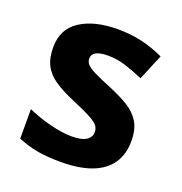

<svg xmlns="http://www.w3.org/2000/svg" viewBox="-107 -650 712 753"><g transform="rotate(20 248.5 -273.0)"><path d="M459 -162.1Q459 -106.4 432.9 -68.1Q406.7 -29.8 355 -10Q303.2 9.8 226.1 9.8Q168.9 9.8 128.2 2.4Q87.4 -4.9 45.9 -22V-145Q90.3 -125 141.4 -112.1Q192.4 -99.1 231 -99.1Q274.4 -99.1 293.2 -112.1Q312 -125 312 -146Q312 -159.7 304.4 -170.7Q296.9 -181.6 272 -195.6Q247.1 -209.5 193.8 -231.9Q142.6 -253.4 109.6 -275.4Q76.7 -297.4 60.8 -327.4Q44.9 -357.4 44.9 -403.8Q44.9 -479.5 103.8 -517.8Q162.6 -556.2 261.2 -556.2Q312 -556.2 358.2 -545.9Q404.3 -535.6 453.1 -513.2L408.2 -405.8Q367.7 -423.3 331.8 -434.6Q295.9 -445.8 258.8 -445.8Q226.1 -445.8 209.5 -437Q192.9 -428.2 192.9 -410.2Q192.9 -397 201.4 -386.7Q210 -376.5 234.6 -364Q259.3 -351.6 307.1 -332Q353.5 -313 387.7 -292.2Q421.9 -271.5 440.4 -241Q459 -210.4 459 -162.1Z"/></g></svg>

Font: Wonky
Style: Regular
Weight: 400
Designer: Monotype Design Team
Foundry: Monotype Imaging Inc.
Version: Version 3.000